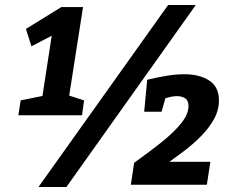

<svg xmlns="http://www.w3.org/2000/svg" viewBox="-20 -734 924 763"><path d="M53 -276 62 -335 165 -356 146 -335 188 -608 218 -609 105 -550 83 -619 224 -706H310L252 -335L240 -359L314 -335L306 -276ZM133 9 648 -714H758L244 9ZM500 0 513 -87Q572 -129 621 -168Q670 -207 699.5 -243.5Q729 -280 729 -312Q729 -335 715.5 -343.5Q702 -352 683 -352Q670 -352 655 -348.5Q640 -345 626 -339L642 -360L622 -290H553L565 -417Q602 -426 640.5 -432.5Q679 -439 712 -439Q773 -439 811.5 -414Q850 -389 850 -335Q850 -295 829.5 -259Q809 -223 777 -191Q745 -159 707 -130.5Q669 -102 634 -77V-91H816L802 0Z"/></svg>

Font: Bitter Thin
Style: Bold Italic
Weight: 700
Italic angle: -9°
Version: Version 3.021